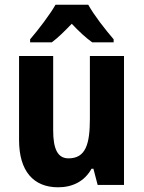

<svg xmlns="http://www.w3.org/2000/svg" viewBox="-20 -786 610 816"><path d="M355 -766H216C193 -725 141 -657 108 -619V-606H200C226 -625 253 -652 285 -685C316 -652 344 -626 372 -606H463V-619C426 -662 380 -721 355 -766ZM507 -548H362V-281C362 -173 344 -113 271 -113C225 -113 206 -153 206 -232V-548H61V-191C61 -59 122 10 227 10C289 10 340 -16 369 -69H377L395 0H507Z"/></svg>

Font: Noto Sans Oriya Cond Bold
Style: Bold
Weight: 700
Width: 3
Designer: Amélie Bonet and Sol Matas
Foundry: Google LLC
Version: Version 2.006